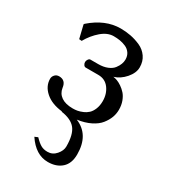

<svg xmlns="http://www.w3.org/2000/svg" viewBox="-167 -527 756 848"><g transform="rotate(30 211.0 -103.0)"><path d="M105 166C134.6 210.6 170.2 232.9 211.9 232.9C240.6 232.9 263.8 225 281.5 209.2C299.2 193.4 308.1 170.1 308.1 139.2C308.1 72.4 281.9 28.3 229.5 6.8C255.2 3.3 277.5 -3.3 296.4 -12.7C315.3 -22.1 329.8 -33.2 339.8 -45.9C349.9 -58.6 357.3 -71.5 362.1 -84.5C366.8 -97.5 369.1 -110.7 369.1 -124C369.1 -139.6 366.7 -154 361.8 -167C356.9 -180 350.8 -190.6 343.5 -198.7C336.2 -206.9 328 -213.9 319.1 -220C310.1 -226 302 -230.3 294.7 -232.9C287.4 -235.5 280.8 -237.1 274.9 -237.8C295.7 -244 314.3 -256.4 330.6 -275.1C346.8 -293.9 355 -312.8 355 -332C355 -352.2 349.9 -369.7 339.6 -384.5C329.3 -399.3 315.8 -410.5 299.1 -418C282.3 -425.5 265.5 -430.8 248.5 -434.1C231.6 -437.3 214.4 -439 196.8 -439C144.7 -439 95.1 -418.3 47.9 -377L44.9 -373L61 -306.2L74.2 -305.2C88.5 -330.2 105.7 -351.3 125.7 -368.4C145.8 -385.5 166.2 -394 187 -394C198.4 -394 209.1 -393.2 219 -391.6C228.9 -390 239 -387 249.3 -382.6C259.5 -378.2 267.7 -371.5 273.9 -362.5C280.1 -353.6 283.2 -342.8 283.2 -330.1C283.2 -322.6 281.7 -314.9 278.8 -306.9C275.9 -298.9 271.2 -290.6 264.6 -282C258.1 -273.4 248.3 -266.4 235.1 -261C221.9 -255.6 206.5 -252.9 189 -252.9H148.9C145.3 -252.9 141.9 -250.7 138.7 -246.1C135.4 -241.5 133.8 -236.8 133.8 -231.9C133.8 -227.1 135.3 -222.5 138.2 -218.3C141.1 -214 144.7 -211.9 148.9 -211.9H212.9C236.3 -211.9 254.7 -203 268.1 -185.1C281.4 -167.2 288.1 -145.8 288.1 -121.1C288.1 -105.8 285.6 -92.2 280.8 -80.3C275.9 -68.4 269.9 -59.2 262.9 -52.7C255.9 -46.2 247.6 -40.9 238 -36.9C228.4 -32.8 219.8 -30.1 212.2 -28.8C204.5 -27.5 196.8 -26.9 189 -26.9C164.2 -26.9 144.7 -31.8 130.4 -41.7C116 -51.7 107.6 -65.4 105 -83C102.1 -107.7 89.4 -120.1 66.9 -120.1C58.1 -120.1 50.9 -117.1 45.4 -111.1C39.9 -105.1 37.1 -98.3 37.1 -90.8C37.1 -65.8 47.7 -43.9 68.8 -25.4C90 -6.8 118.8 4.4 155.3 8.3L153.8 9.8C188.3 14.6 212.8 26.3 227.3 44.7C241.8 63.1 249 92.4 249 132.8C249 146.8 243.2 160.6 231.4 174.3C219.7 188 205.2 194.8 188 194.8C174.6 194.8 163.2 192.1 153.6 186.5C144 181 133.1 171.9 121.1 159.2Z"/></g></svg>

Font: Linux Biolinum G
Style: Bold
Weight: 700
Designer: Philipp H. Poll
Foundry: Philipp H. Poll
Version: Version 1.1.0